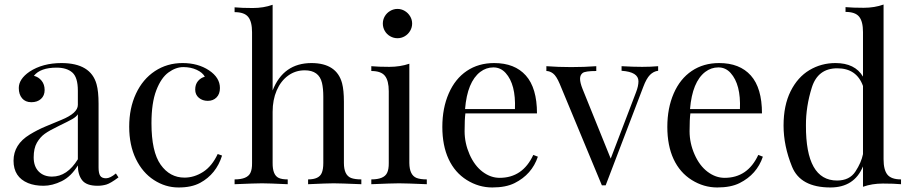

<svg xmlns="http://www.w3.org/2000/svg" viewBox="-20 -804 3974 838"><path d="M207 -33.2Q273.4 -33.2 319.8 -108.9V-305.2Q312.5 -293.9 295.4 -284.2Q278.3 -274.4 236.8 -254.4Q195.3 -234.4 175.3 -220Q155.3 -205.6 141.1 -181.2Q127 -156.7 127 -117.2Q127 -77.6 148.9 -55.4Q170.9 -33.2 207 -33.2ZM485.8 -46.9 497.1 -29.8Q462.4 -3.9 444.1 1.5Q425.8 6.8 405.8 6.8Q357.4 6.8 338.6 -17.3Q319.8 -41.5 319.8 -82Q290.5 -33.7 249.5 -13.4Q208.5 6.8 169.9 6.8Q131.3 6.8 102.5 -4.9Q39.1 -31.2 39.1 -102.5Q39.1 -173.8 109.9 -216.8Q143.6 -237.3 176.8 -251.2Q210 -265.1 248 -280.8Q319.8 -310.1 319.8 -346.2V-408.2Q319.8 -466.3 295.7 -487.5Q271.5 -508.8 227.1 -508.8Q156.2 -508.8 127.9 -473.1Q147.9 -468.3 161.4 -451.9Q174.8 -435.5 174.8 -411.1Q174.8 -386.7 158.9 -372.3Q143.1 -357.9 116.9 -357.9Q90.8 -357.9 76.4 -375Q62 -392.1 62 -419.9Q62 -459 108.9 -491.2Q166 -528.8 249 -528.8Q376 -528.3 401.4 -436.5Q410.2 -405.3 410.2 -351.1V-73.2Q410.2 -48.3 417.2 -37.1Q424.3 -25.9 442.6 -25.9Q460.9 -25.9 485.8 -46.9Z M758.8 14.2Q702.1 14.2 652.1 -18.1Q602.1 -50.3 573 -110.4Q543.9 -170.4 543.9 -251.2Q543.9 -332 573.5 -395.3Q603 -458.5 656.2 -493.7Q709.5 -528.8 776.9 -528.8Q844.2 -528.8 892.1 -497.1Q939.9 -465.3 939.9 -419.9Q939.9 -393.6 925 -378.7Q910.2 -363.8 887 -363.8Q863.8 -363.8 847.9 -377.2Q832 -390.6 832 -413.1Q832 -435.5 844 -450Q856 -464.4 874 -469.2Q864.3 -487.3 838.4 -499.3Q812.5 -511.2 780 -511.2Q747.6 -511.2 715.3 -487.8Q683.1 -464.4 662.1 -409.7Q641.1 -355 641.1 -266.1Q641.1 -141.6 681.2 -85.2Q721.2 -28.8 785.2 -28.8Q827.6 -28.8 866.5 -53.7Q905.3 -78.6 930.2 -131.8L949.2 -125Q923.8 -43.9 853.5 -5.9Q815.4 14.6 758.8 14.2Z M1339.8 -528.8Q1449.7 -528.3 1473.1 -440.4Q1481 -410.2 1481 -359.9V-92.8Q1481 -39.6 1512.2 -27.3Q1528.8 -21 1557.1 -21V0Q1463.4 -3.9 1436 -3.9Q1408.7 -3.9 1324.7 0V-21Q1372.6 -21 1384.3 -49.3Q1391.1 -64.9 1391.1 -92.8V-381.8Q1391.1 -418 1385.3 -442.4Q1372.1 -497.1 1310.1 -497.1Q1269.5 -497.1 1237.5 -473.9Q1205.6 -450.7 1187.7 -409.4Q1169.9 -368.2 1169.9 -315.9V-92.8Q1169.4 -39.6 1196.8 -27.3Q1210.4 -21 1235.8 -21V0Q1151.9 -3.9 1123.8 -3.9Q1095.7 -3.9 1003.9 0V-21Q1059.1 -21 1072.8 -49.3Q1080.6 -64.9 1080.1 -92.8V-663.1Q1080.1 -709.5 1063.2 -730.2Q1046.4 -751 1003.9 -751V-772Q1035.6 -769 1083 -769Q1130.4 -769 1169.9 -783.2V-409.2Q1216.8 -528.8 1339.8 -528.8Z M1770 -732.9Q1778.8 -718.3 1778.8 -701.2Q1778.8 -684.1 1770 -669.2Q1761.2 -654.3 1746.6 -645.8Q1731.9 -637.2 1714.8 -637.2Q1697.8 -637.2 1682.9 -645.8Q1668 -654.3 1659.4 -669.2Q1650.9 -684.1 1650.9 -701.2Q1650.9 -718.3 1659.4 -732.9Q1668 -747.6 1682.9 -756.3Q1697.8 -765.1 1714.8 -765.1Q1731.9 -765.1 1746.6 -756.3Q1761.2 -747.6 1770 -732.9ZM1842.8 -21V0Q1751 -3.9 1721.7 -3.9Q1692.4 -3.9 1600.6 0V-21Q1655.8 -21 1669.4 -49.3Q1677.2 -64.9 1676.8 -92.8V-405.8Q1676.8 -452.1 1659.9 -473.1Q1643.1 -494.1 1600.6 -494.1V-515.1Q1631.8 -512.2 1679 -512.2Q1726.1 -512.2 1766.6 -525.9V-92.8Q1767.1 -39.6 1798.3 -27.3Q1814.9 -21 1842.8 -21Z M2076.2 -490.2Q2019.5 -446.8 2009.8 -328.1H2227.5Q2231.9 -435.5 2187 -485.4Q2165 -509.8 2133.5 -509.8Q2102.1 -509.8 2076.2 -490.2ZM2136.7 -528.8Q2226.6 -528.8 2275.1 -474.4Q2323.7 -419.9 2323.7 -309.1H2011.2Q2007.8 -283.2 2007.8 -231.2Q2007.8 -179.2 2029.5 -129.9Q2051.3 -80.6 2086.4 -54.2Q2121.6 -27.8 2160.6 -27.8Q2261.2 -27.8 2307.6 -127.9L2327.6 -120.1Q2301.3 -42.5 2226.1 -4.9Q2188 14.2 2128.7 14.2Q2069.3 14.2 2017.3 -18.3Q1965.3 -50.8 1938 -109.6Q1910.6 -168.5 1910.6 -250.2Q1910.6 -332 1938.5 -396Q1966.3 -460 2017.3 -494.4Q2068.4 -528.8 2136.7 -528.8Z M2852.5 -515.1V-495.1Q2832.5 -492.7 2816.9 -477.1Q2801.3 -461.4 2787.6 -424.8L2623.5 4.9H2606.9L2422.9 -438Q2408.2 -472.7 2393.8 -483.4Q2379.4 -494.1 2364.7 -494.1V-515.1Q2416.5 -511.2 2473.1 -511.2Q2529.8 -511.2 2582.5 -515.1V-494.1Q2534.2 -494.1 2522.9 -485.4Q2511.7 -476.6 2511.7 -460Q2511.7 -443.4 2522.5 -416L2645.5 -111.8L2755.9 -400.9Q2766.6 -428.2 2766.6 -449.2Q2766.6 -490.2 2692.9 -495.1V-515.1Q2744.6 -512.2 2782.7 -512.2Q2820.8 -512.2 2852.5 -515.1Z M3058.1 -490.2Q3001.5 -446.8 2991.7 -328.1H3209.5Q3213.9 -435.5 3168.9 -485.4Q3147 -509.8 3115.5 -509.8Q3084 -509.8 3058.1 -490.2ZM3118.7 -528.8Q3208.5 -528.8 3257.1 -474.4Q3305.7 -419.9 3305.7 -309.1H2993.2Q2989.7 -283.2 2989.7 -231.2Q2989.7 -179.2 3011.5 -129.9Q3033.2 -80.6 3068.4 -54.2Q3103.5 -27.8 3142.6 -27.8Q3243.2 -27.8 3289.6 -127.9L3309.6 -120.1Q3283.2 -42.5 3208 -4.9Q3169.9 14.2 3110.6 14.2Q3051.3 14.2 2999.3 -18.3Q2947.3 -50.8 2919.9 -109.6Q2892.6 -168.5 2892.6 -250.2Q2892.6 -332 2920.4 -396Q2948.2 -460 2999.3 -494.4Q3050.3 -528.8 3118.7 -528.8Z M3746.6 -428.7Q3718.8 -505.9 3634.3 -505.9Q3549.8 -505.9 3523.4 -422.4Q3497.1 -338.9 3497.6 -256.8Q3496.6 -16.1 3633.3 -16.1Q3688 -16.1 3713.6 -55.4Q3739.3 -94.7 3746.6 -131.3ZM3626.5 -528.8Q3711.4 -528.8 3746.6 -469.7V-664.1Q3746.6 -710.4 3729.7 -731.2Q3712.9 -752 3670.4 -752V-772.9Q3702.1 -770 3749.5 -770Q3796.9 -770 3836.4 -784.2V-108.9Q3836.4 -62.5 3853.3 -41.7Q3870.1 -21 3912.6 -21V0Q3880.9 -2.9 3833.5 -2.9Q3786.1 -2.9 3746.6 11.2V-77.6Q3708.5 14.2 3604.5 14.2Q3473.6 14.2 3436.8 -76.7Q3399.9 -167.5 3399.9 -255.9Q3399.9 -344.2 3430.7 -405.8Q3461.4 -467.3 3512.9 -498Q3564.5 -528.8 3626.5 -528.8Z"/></svg>

Font: PlayfairDisplay-Regular
Style: Regular
Weight: 400
Designer: Claus Eggers Sørensen
Foundry: Claus Eggers Sørensen
Version: Version 1.002;PS 001.002;hotconv 1.0.70;makeotf.lib2.5.58329